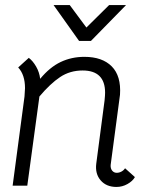

<svg xmlns="http://www.w3.org/2000/svg" viewBox="-20 -735 632 760"><path d="M514 -34Q505 -18 484.5 -6.5Q464 5 441 5Q401 5 378.5 -21Q356 -47 361 -87L394 -338Q396 -358 396 -368Q396 -456 307 -456Q257 -456 218 -430Q179 -404 136 -353L88 0H30L77 -353Q79 -377 79 -386Q79 -439 52 -468L94 -506Q110 -494 123 -471.5Q136 -449 139 -423Q177 -469 220 -489.5Q263 -510 314 -510Q385 -510 422.5 -472Q460 -434 455 -360L418 -82Q417 -68 424 -59.5Q431 -51 442 -51Q452 -51 461 -56Q470 -61 475 -69ZM192 -715H256L322 -626L412 -715H479L340 -573H293Z"/></svg>

Font: Bellota
Style: Italic
Weight: 400
Italic angle: -7.5°
Designer: Kemie Guaida
Foundry: Kemie Guaida
Version: Version 4.001